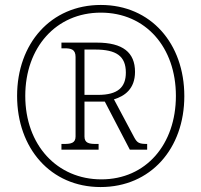

<svg xmlns="http://www.w3.org/2000/svg" viewBox="-20 -745 813 775"><path d="M386 10C588 10 724 -145 724 -357C724 -569 589 -725 387 -725C185 -725 49 -569 49 -358C49 -147 184 10 386 10ZM389 -21C211 -21 82 -159 82 -358C82 -553 206 -694 387 -694C568 -694 690 -554 690 -358C690 -162 569 -21 389 -21ZM228 -141H378V-164H366C339 -164 321 -168 321 -194V-335H403L504 -141H574V-164C542 -164 534 -168 522 -190L440 -344C483 -357 525 -386 525 -455C525 -533 476 -573 371 -573H228V-550H240C267 -550 285 -546 285 -515V-194C285 -168 267 -164 240 -164H228ZM376 -362H321V-545H364C449 -545 488 -519 488 -452C488 -393 456 -362 376 -362Z"/></svg>

Font: Noto Serif Devanagari SemiCondensed ExtraLight
Style: Regular
Weight: 200
Width: 4
Designer: Universal Thirst, Indian Type Foundry and the Monotype Design Team
Foundry: Monotype Imaging Inc.
Version: Version 2.004